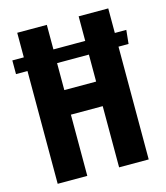

<svg xmlns="http://www.w3.org/2000/svg" viewBox="-112 -836 796 921"><g transform="rotate(-15 286.0 -375.0)"><path d="M60 0V-750H207V-426H365V-750H512V0H365V-304H207V0ZM3 -560V-628H569L562 -560Z"/></g></svg>

Font: Freeman
Style: Regular
Weight: 400
Designer: Vernon Adams, Aoife Mooney, Rodrigo Fuenzalida
Foundry: Rodrigo Fuenzalida
Version: Version 1.000; ttfautohint (v1.8.4.7-5d5b)